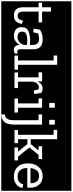

<svg xmlns="http://www.w3.org/2000/svg" viewBox="930 -1900 1170 3095"><g transform="rotate(90 1515.5 -352.0)"><path d="M-12 213V-917H379V213ZM353 -120 299 -137Q289 -83 270.5 -67Q252 -51 227 -51Q186 -51 170.5 -75.5Q155 -100 155 -140V-389H329V-445H155V-588H85V-445H13V-389H85V-131Q85 -66 118.5 -28Q152 10 219 10Q333 10 353 -120Z M355 213V-917H858V213ZM446 -411 430 -308 488 -301 505 -378Q542 -396 591 -396Q651 -396 671.5 -366Q692 -336 692 -288V-248Q674 -250 653.5 -251Q633 -252 613 -252Q538 -252 471.5 -225.5Q405 -199 405 -115Q405 -44 450.5 -17Q496 10 540 10Q594 10 632.5 -18Q671 -46 692 -82V-80Q694 10 773 10Q804 10 831 -5L830 -51Q817 -45 800 -45Q762 -45 762 -93V-305Q762 -454 603 -454Q559 -454 520 -444Q481 -434 446 -411ZM692 -167Q688 -112 647.5 -80Q607 -48 561 -48Q532 -48 505 -64Q478 -80 478 -123Q478 -175 518.5 -190.5Q559 -206 609 -206Q631 -206 652 -204Q673 -202 692 -201Z M834 213V-917H1120V213ZM864 0H1090V-57H1012V-688H863V-631H942V-57H864Z M1096 213V-917H1536V213ZM1390 -453Q1352 -453 1322.5 -427.5Q1293 -402 1280 -365V-445H1134V-388H1214V-57H1136V0H1387V-57H1284V-276Q1284 -328 1310 -360.5Q1336 -393 1375 -393Q1392 -393 1409 -387L1426 -311L1483 -318L1466 -430Q1438 -453 1390 -453Z M1512 213V-917H1813V213ZM1627 -651V-560H1703V-651ZM1556 0H1782V-57H1704V-445H1554V-388H1634V-57H1556Z M1789 -917H2060V213H1816Q1886 211 1931 165Q1976 119 1976 4V-445H1806V-388H1905V4Q1905 76 1887.5 108.5Q1870 141 1843.5 149.5Q1817 158 1789 158ZM1900 -560H1976V-651H1900Z M2036 213V-917H2577V213ZM2345 0H2555V-57H2492L2345 -241L2464 -388H2532V-445H2324V-388H2393L2291 -262H2211V-688H2061V-631H2140V-57H2063V0H2275V-57H2211V-208H2290L2412 -57H2345Z M2553 213V-917H3043V213ZM2998 -128 2939 -141Q2929 -100 2899 -75Q2869 -50 2816 -50Q2681 -50 2675 -206H2988Q2994 -233 2994 -259Q2993 -338 2945 -396Q2897 -454 2805 -454Q2711 -454 2656 -387Q2601 -320 2601 -216Q2601 -108 2659 -49Q2717 10 2811 10Q2893 10 2941 -30.5Q2989 -71 2998 -128ZM2920 -258H2676Q2683 -314 2712 -355Q2741 -396 2803 -396Q2868 -396 2896.5 -352Q2925 -308 2920 -258Z"/></g></svg>

Font: Zilla Slab Highlight
Style: Regular
Weight: 400
Designer: Typotheque Type Foundry
Foundry: Typotheque type foundry
Version: Version 1.1; 2017; ttfautohint (v1.6)